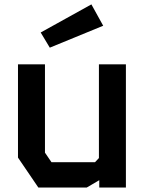

<svg xmlns="http://www.w3.org/2000/svg" viewBox="-20 -834 640 854"><path d="M420 -548V-131L402.5 -112.5H209L180 -155V-548H60V-133L150.5 0H366L421.5 -32.5V0H540V-548ZM386.5 -814.5 161 -689.5 201.5 -622 439 -719.5Z"/></svg>

Font: Kode
Style: Regular
Weight: 400
Monospace: yes
Designer: Isa Ozler
Foundry: Kadena LLC
Version: Version 1.000;gftools[0.9.28]